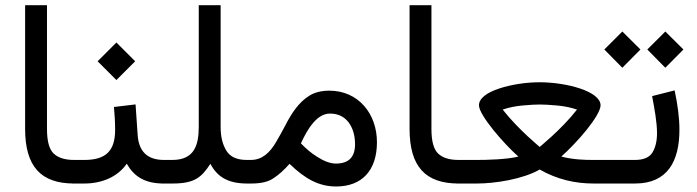

<svg xmlns="http://www.w3.org/2000/svg" viewBox="-20 -692 2630 724"><path d="M74.7 -206.1C74.7 -63.5 134.8 0 259.3 0H271.5V-88.9H259.3C225.1 -88.9 199.7 -96.7 182.6 -112.8C165.5 -128.9 157.2 -159.7 157.2 -205.6V-672.4H74.7Z M409.7 -288.6C412.1 -260.7 414.1 -233.4 414.1 -202.1C414.1 -125.5 381.3 -88.9 298.8 -88.9H252V0H298.8C361.3 0 422.9 -23.4 458 -74.7C484.9 -27.3 524.9 0 597.2 0H608.4V-88.9H598.1C536.1 -88.9 502.9 -120.6 499 -184.1L491.2 -298.3ZM348.1 -460.9 418.9 -390.1 489.7 -460.9 418.9 -531.7Z M729.5 -213.9C729.5 -142.6 711.4 -88.9 629.9 -88.9H588.9V0H630.9C717.8 0 740.7 -25.9 773.4 -74.2C798.8 -25.9 838.9 0 911.6 0H926.3V-88.9H910.6C873 -88.9 847.7 -100.6 833.5 -124C819.3 -147 812 -176.8 812 -212.4V-672.4H729.5Z M1247.6 11.2C1345.2 11.2 1401.4 -49.8 1401.4 -155.8C1401.4 -263.7 1330.6 -350.1 1222.2 -350.1C1192.4 -350.1 1167 -343.8 1147 -331.5C1106 -306.2 1079.1 -264.2 1056.2 -219.7C1044.4 -197.3 1032.7 -176.3 1021 -156.2C997.6 -116.7 969.2 -88.9 925.8 -88.9H906.7V0H928.2C963.9 0 991.2 -6.3 1010.7 -19.5C1030.3 -32.2 1050.8 -50.3 1071.8 -74.2C1130.9 -17.1 1182.6 11.2 1247.6 11.2ZM1224.1 -263.7C1253.9 -263.7 1276.9 -252.9 1293.9 -231.4C1310.5 -209.5 1318.8 -181.6 1318.8 -147.9C1318.8 -99.6 1294.9 -75.2 1246.6 -75.2C1225.6 -75.2 1202.1 -84 1175.3 -101.1C1154.3 -114.3 1134.3 -130.9 1114.7 -151.4C1140.1 -207 1175.3 -263.7 1224.1 -263.7Z M1524.4 -206.1C1524.4 -63.5 1584.5 0 1709 0H1721.2V-88.9H1709C1674.8 -88.9 1649.4 -96.7 1632.3 -112.8C1615.2 -128.9 1606.9 -159.7 1606.9 -205.6V-672.4H1524.4Z M2015.1 -381.8C1964.4 -381.8 1908.7 -373.5 1862.8 -358.4C1816.9 -343.3 1786.1 -321.8 1786.1 -294.9C1786.1 -257.8 1880.4 -149.4 1934.6 -101.6C1891.1 -90.3 1811 -88.9 1779.3 -88.9H1701.7V0H1778.8C1846.2 0 1951.2 -16.1 2015.1 -52.7C2081.1 -15.1 2149.4 0 2217.8 0H2293.5V-88.9H2217.3C2184.1 -88.9 2142.1 -89.8 2096.7 -101.6C2124.5 -126.5 2160.6 -163.6 2191.9 -202.1C2222.7 -240.7 2244.6 -275.9 2244.6 -294.9C2244.6 -348.1 2114.7 -381.8 2015.1 -381.8ZM2015.1 -297.9C2030.3 -297.9 2051.3 -296.9 2078.6 -294.4C2106 -292 2131.8 -287.1 2155.8 -278.8C2094.2 -200.2 2012.7 -137.2 2015.1 -137.7C2017.1 -137.2 1937.5 -200.2 1875.5 -278.8C1899.4 -287.1 1925.3 -292 1952.6 -294.4C1979.5 -296.9 2000.5 -297.9 2015.1 -297.9Z M2420.9 -505.4 2488.8 -436.5 2557.1 -505.4 2488.8 -573.2ZM2258.8 -505.4 2326.7 -436.5 2395 -505.4 2326.7 -573.2ZM2273.9 0H2375C2498 0 2542 -85.4 2542 -202.6C2542 -248 2535.2 -298.8 2523.9 -351.1L2439 -329.6C2448.2 -280.8 2457.5 -231.4 2457.5 -189C2457.5 -160.2 2451.7 -136.2 2440.4 -117.2C2428.7 -98.1 2406.7 -88.9 2374 -88.9H2273.9Z"/></svg>

Font: Vazirmatn
Style: Regular
Weight: 400
Designer: Saber Rastikerdar
Foundry: Saber Rastikerdar
Version: Version 33.003